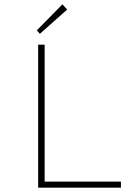

<svg xmlns="http://www.w3.org/2000/svg" viewBox="-20 -866 640 886"><path d="M156 0V-660H186V-28H538V0ZM164 -710 150 -726 268 -846 290 -822Z"/></svg>

Font: Source Code Pro ExtraLight
Style: Regular
Weight: 200
Monospace: yes
Designer: Paul D. Hunt, Teo Tuominen
Foundry: Adobe
Version: Version 1.026;hotconv 1.1.0;makeotfexe 2.6.0